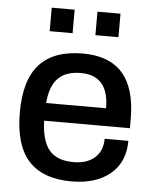

<svg xmlns="http://www.w3.org/2000/svg" viewBox="-53 -766 659 823"><g transform="rotate(5 277.0 -355.0)"><path d="M136.2 -621.1V-722.2H234.9V-621.1ZM333 -621.1V-722.2H432.1V-621.1ZM285.2 12.2Q161.6 12.2 100.3 -55.2Q39.1 -122.6 39.1 -263.2Q39.1 -403.8 100.8 -470.9Q162.6 -538.1 287.1 -538.1Q515.1 -538.1 515.1 -276.9V-236.8H146Q148.4 -150.9 181.9 -110.8Q215.3 -70.8 286.1 -70.8Q344.2 -70.8 377.7 -100.3Q411.1 -129.9 411.1 -182.1H513.2Q513.2 -90.3 451.7 -39.1Q390.1 12.2 285.2 12.2ZM147.9 -313H405.8Q405.8 -454.1 285.2 -454.1Q220.7 -454.1 187.3 -419.9Q153.8 -385.7 147.9 -313Z"/></g></svg>

Font: Archivo Medium
Style: Regular
Weight: 500
Designer: Hector Gatti
Foundry: Omnibus-Type
Version: Version 2.001